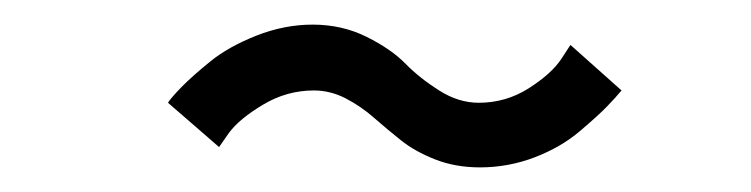

<svg xmlns="http://www.w3.org/2000/svg" viewBox="-20 -486 610 156"><path d="M370 -350Q350 -350 333.5 -356.5Q317 -363 305.8 -372Q294.5 -381 284 -390.2Q273.5 -399.5 261 -406Q248.5 -412.5 235 -412.5Q213 -412.5 193.8 -401Q174.5 -389.5 166 -378L158 -366.5L116.5 -402.5Q118.5 -406 127.2 -415Q136 -424 150.8 -436Q165.5 -448 188.2 -457Q211 -466 234 -466Q258 -466 278 -456Q298 -446 309.5 -434.2Q321 -422.5 336.8 -412.5Q352.5 -402.5 369 -402.5Q391 -402.5 409.5 -414.2Q428 -426 436 -438L443.5 -449.5L485 -412.5Q480 -406.5 473.2 -399.5Q466.5 -392.5 451.2 -379.5Q436 -366.5 414.5 -358.2Q393 -350 370 -350Z"/></svg>

Font: League Mono Narrow Light
Style: Regular
Weight: 300
Width: 3
Designer: Tyler Finck
Foundry: The League of Moveable Type / Tyler Finck
Version: Version 2.210